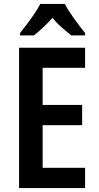

<svg xmlns="http://www.w3.org/2000/svg" viewBox="-20 -957 503 977"><path d="M413 0H77V-714H413V-612H197V-423H398V-320H197V-103H413ZM310 -937Q327 -904 356.5 -863Q386 -822 413 -789V-777H342Q321 -794 295 -816.5Q269 -839 247 -866Q223 -839 197.5 -815.5Q172 -792 153 -777H82V-789Q99 -810 119 -836.5Q139 -863 156.5 -889.5Q174 -916 185 -937Z"/></svg>

Font: Noto Sans Kannada Condensed SemiBold
Style: Regular
Weight: 600
Width: 3
Designer: Jelle Bosma - Monotype Design Team
Foundry: Monotype Imaging Inc.
Version: Version 2.005; ttfautohint (v1.8.4.7-5d5b)